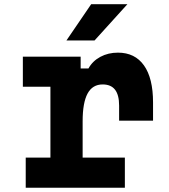

<svg xmlns="http://www.w3.org/2000/svg" viewBox="-20 -878 790 898"><path d="M357.2 -613.1V-557.9H393.8Q412.8 -592.5 449.4 -612.2Q486 -631.8 531.7 -631.8Q611 -631.8 653.4 -572Q695.8 -512.3 695.8 -399V-313.7H537.1V-384.3Q537.1 -434 518 -458.5Q498.9 -483.1 460.2 -483.1Q412.7 -483.1 389.6 -440.5Q366.5 -397.9 366.5 -310.8V-140.8H564V0H100.3V-140.8H215.8V-472.3H86.9V-613.1ZM406.5 -858.4H575.9L422.2 -688.7H290.7Z"/></svg>

Font: Martian Mono sWd Rg
Style: Regular
Weight: 400
Width: 6
Monospace: yes
Designer: Roman Shamin
Foundry: Evil Martians
Version: Version 1.000